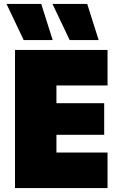

<svg xmlns="http://www.w3.org/2000/svg" viewBox="-20 -953 608 973"><path d="M56 0H525V-180H266V-270H508V-430H266V-520H525V-700H56ZM247 -750 189 -933H13L100 -750ZM480 -750 422 -933H246L333 -750Z"/></svg>

Font: Finlandica Black
Style: Regular
Weight: 900
Designer: Niklas Ekholm, Juho Hiilivirta, Jaakko Suomalainen
Foundry: Helsinki Type Studio
Version: Version 2.000;Glyphs 3.2 (3202)